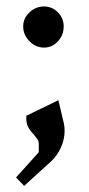

<svg xmlns="http://www.w3.org/2000/svg" viewBox="-20 -448 278 602"><path d="M52.7 -365.2Q52.7 -390.6 72.3 -409.2Q91.8 -427.7 118.2 -427.7Q143.6 -427.7 161.6 -409.2Q179.7 -390.6 179.7 -365.2Q179.7 -337.9 161.6 -318.4Q143.6 -298.8 118.2 -298.8Q91.8 -298.8 72.3 -318.8Q52.7 -338.9 52.7 -365.2ZM30.3 108.4 101.6 29.3V4.9Q101.6 -4.9 97.7 -10.7Q93.8 -16.6 85.9 -26.4Q74.2 -38.1 67.9 -50.3Q61.5 -62.5 62.5 -85L163.1 -133.8L179.7 -63.5Q182.6 -51.8 182.6 -38.1Q182.6 -11.7 171.4 13.7Q160.2 39.1 140.6 57.6L55.7 134.8Z"/></svg>

Font: Comprehension Dark
Style: Regular
Weight: 700
Designer: Alfredo Marco Pradil
Foundry: Alfredo Marco Pradil
Version: 1.0